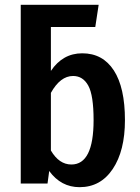

<svg xmlns="http://www.w3.org/2000/svg" viewBox="-20 -761 579 796"><path d="M321 -540Q406 -540 452 -469Q498 -398 498 -263Q498 -136 447.5 -60.5Q397 15 310 15Q233 15 184 -52L177 0H66V-741H389L375 -649H191V-467Q240 -540 321 -540ZM276 -79Q368 -79 368 -263Q368 -366 346 -406Q324 -446 283 -446Q230 -446 191 -376V-137Q225 -79 276 -79Z"/></svg>

Font: Fira Sans Condensed Medium
Style: Regular
Weight: 500
Width: 3
Designer: Carrois Corporate & Edenspiekermann AG
Foundry: Carrois Corporate GbR & Edenspiekermann AG
Version: Version 4.203;PS 004.203;hotconv 1.0.88;makeotf.lib2.5.64775